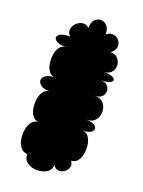

<svg xmlns="http://www.w3.org/2000/svg" viewBox="-142 -790 651 875"><g transform="rotate(20 184.0 -352.5)"><path d="M85 -35Q65 -35 52.5 -50.5Q40 -66 36 -89.5Q32 -113 36 -136Q40 -159 52.5 -174.5Q65 -190 85 -190Q66 -190 54.5 -205Q43 -220 39.5 -242Q36 -264 39.5 -286Q43 -308 54.5 -323Q66 -338 85 -338Q55 -338 40.5 -348.5Q26 -359 26 -372Q26 -385 40.5 -395.5Q55 -406 85 -406Q66 -406 55 -421Q44 -436 40.5 -458Q37 -480 40.5 -502Q44 -524 55 -538.5Q66 -553 85 -553Q46 -553 32.5 -566Q19 -579 32.5 -592Q46 -605 85 -605Q71 -620 73.5 -637Q76 -654 89 -666.5Q102 -679 119 -681.5Q136 -684 150 -670Q150 -697 162.5 -710.5Q175 -724 192 -724Q209 -724 221.5 -710.5Q234 -697 234 -670Q253 -684 270 -680.5Q287 -677 297 -663.5Q307 -650 304.5 -632.5Q302 -615 283 -601Q307 -601 319.5 -586.5Q332 -572 332 -553Q332 -534 319.5 -520Q307 -506 283 -506Q321 -506 333.5 -496Q346 -486 333.5 -476Q321 -466 283 -466Q306 -466 317 -454.5Q328 -443 328 -428Q328 -413 317 -401.5Q306 -390 283 -390Q312 -390 326.5 -372.5Q341 -355 341 -332Q341 -309 326.5 -291.5Q312 -274 283 -274Q318 -274 329.5 -261Q341 -248 329.5 -235Q318 -222 283 -222Q302 -222 313.5 -207.5Q325 -193 328.5 -171Q332 -149 328.5 -127Q325 -105 313.5 -90Q302 -75 283 -75Q294 -59 289.5 -44.5Q285 -30 272 -21Q259 -12 244 -13Q229 -14 218 -30Q218 -10 204.5 1.5Q191 13 170.5 17Q150 21 130 16.5Q110 12 97 -1Q84 -14 85 -35Z"/></g></svg>

Font: Rubik Bubbles
Style: Regular
Weight: 400
Designer: Hubert and Fischer, NaN
Foundry: Hubert and Fischer, NaN
Version: Version 2.200